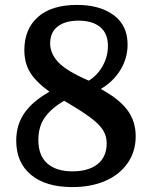

<svg xmlns="http://www.w3.org/2000/svg" viewBox="-20 -751 618 781"><path d="M499 -570Q499 -515 470.5 -467.5Q442 -420 390 -389Q464 -349 498 -303.5Q532 -258 532 -197Q532 -135 499.5 -88Q467 -41 409 -15.5Q351 10 274 10Q166 10 106 -40Q46 -90 46 -179Q46 -242 78.5 -290Q111 -338 181 -378Q126 -418 102.5 -456.5Q79 -495 79 -547Q79 -633 134.5 -682Q190 -731 293 -731Q387 -731 443 -689Q499 -647 499 -570ZM241 -341Q189 -311 162.5 -273.5Q136 -236 136 -182Q136 -118 172.5 -86Q209 -54 275 -54Q340 -54 377 -83.5Q414 -113 414 -168Q414 -198 398.5 -222.5Q383 -247 345.5 -274.5Q308 -302 241 -341ZM341 -423Q376 -444 397.5 -482.5Q419 -521 419 -564Q419 -615 387.5 -641Q356 -667 299 -667Q246 -667 215 -643.5Q184 -620 184 -574Q184 -533 217.5 -497.5Q251 -462 341 -423Z"/></svg>

Font: Domine SemiBold
Style: Regular
Weight: 600
Designer: Pablo Impallari, Rodrigo Fuenzalida, Brenda Gallo
Foundry: Pablo Impallari, Rodrigo Fuenzalida, Brenda Gallo
Version: Version 2.000